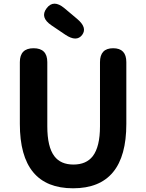

<svg xmlns="http://www.w3.org/2000/svg" viewBox="-20 -1001 788 1035"><path d="M87 -333V-666Q87 -741 161 -741Q235 -741 235 -666V-320Q235 -209 273 -159Q307 -114 376 -114Q445 -114 480 -159Q519 -210 519 -320V-666Q519 -741 590 -741Q661 -741 661 -666V-333Q661 14 374 14Q87 14 87 -333ZM423 -813Q393 -773 332 -814L258 -864Q194 -907 231 -956Q268 -1006 327 -957L396 -899Q452 -852 423 -813Z"/></svg>

Font: Resource Han Rounded JP
Style: Bold
Weight: 700
Designer: Cyano Hao (round all glyphs); Ryoko NISHIZUKA 西塚涼子 (kana, bopomofo & ideographs); Paul D. Hunt (Latin, Greek & Cyrillic)
Foundry: Cyano Hao
Version: 0.990